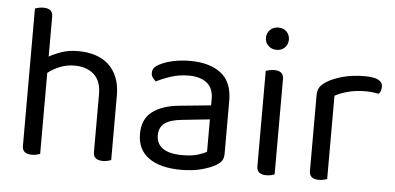

<svg xmlns="http://www.w3.org/2000/svg" viewBox="-48 -751 1769 859"><g transform="rotate(5 836.5 -322.0)"><path d="M157 -2Q152 0 142 2.5Q132 5 120 5Q77 5 77 -31V-648Q82 -650 92.5 -652.5Q103 -655 115 -655Q157 -655 157 -619V-439Q181 -453 213.5 -464Q246 -475 287 -475Q329 -475 363.5 -464Q398 -453 423 -430.5Q448 -408 462 -373.5Q476 -339 476 -293V-2Q471 0 460.5 2.5Q450 5 439 5Q396 5 396 -31V-291Q396 -351 363 -380Q330 -409 276 -409Q241 -409 210.5 -396.5Q180 -384 157 -366V-2Z M900 -77V-222L776 -209Q724 -204 699 -185.5Q674 -167 674 -131Q674 -93 703 -72.5Q732 -52 791 -52Q833 -52 860.5 -60.5Q888 -69 900 -77ZM979 -313V-76Q979 -54 970.5 -42.5Q962 -31 945 -21Q921 -7 881.5 3.5Q842 14 791 14Q697 14 645.5 -23Q594 -60 594 -130Q594 -196 637 -229.5Q680 -263 758 -271L900 -285V-313Q900 -363 870 -386Q840 -409 789 -409Q747 -409 710 -397Q673 -385 644 -370Q636 -377 629.5 -386Q623 -395 623 -406Q623 -420 630 -429Q637 -438 652 -446Q679 -460 714 -467.5Q749 -475 790 -475Q877 -475 928 -436Q979 -397 979 -313Z M1210 -2Q1205 0 1195 2.5Q1185 5 1173 5Q1130 5 1130 -31V-460Q1135 -462 1145.5 -464.5Q1156 -467 1168 -467Q1210 -467 1210 -430ZM1170 -658Q1193 -658 1207 -643.5Q1221 -629 1221 -608Q1221 -587 1207 -572.5Q1193 -558 1170 -558Q1147 -558 1132.5 -572.5Q1118 -587 1118 -608Q1118 -629 1132.5 -643.5Q1147 -658 1170 -658Z M1446 -2Q1441 0 1431 2.5Q1421 5 1409 5Q1366 5 1366 -31V-370Q1366 -393 1374.5 -406.5Q1383 -420 1403 -433Q1429 -450 1473.5 -462.5Q1518 -475 1574 -475Q1654 -475 1654 -435Q1654 -425 1651 -416.5Q1648 -408 1643 -402Q1633 -404 1617 -406Q1601 -408 1585 -408Q1539 -408 1504 -398.5Q1469 -389 1446 -376Z"/></g></svg>

Font: Baloo 2 Latin
Style: Regular
Weight: 400
Designer: Sarang Kulkarni and Ek Type
Foundry: Ek Type
Version: Version 1.001